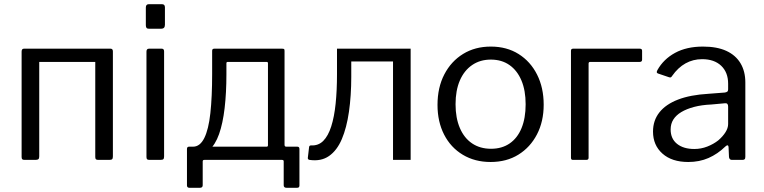

<svg xmlns="http://www.w3.org/2000/svg" viewBox="-20 -762 3643 915"><path d="M167 -517V-17Q167 -7 163 -3.5Q159 0 149 0H98Q89 0 86 -3Q83 -6 83 -14V-516Q83 -530 94 -530H155Q167 -530 167 -517ZM518 -517V-17Q518 -7 514.5 -3.5Q511 0 501 0H449Q440 0 437 -3Q434 -6 434 -14V-516Q434 -530 446 -530H507Q518 -530 518 -517ZM126 -467Q115 -467 115 -478V-520Q115 -530 125 -530H485Q495 -530 495 -520V-478Q495 -467 484 -467Z M762 -17Q762 -7 758.5 -3.5Q755 0 744 0H693Q684 0 681 -3Q678 -6 678 -14V-516Q678 -530 690 -530H751Q762 -530 762 -517ZM766 -644Q766 -625 748 -625H690Q681 -625 678 -629.5Q675 -634 675 -642V-726Q675 -742 689 -742H752Q766 -742 766 -727Z M883 133Q877 133 874 130Q871 127 871 122V-52Q871 -63 881 -63H1251Q1257 -63 1257 -70V-461Q1257 -467 1250 -467H1066Q1059 -467 1059 -461L991 -520Q991 -530 1001 -530H1324Q1332 -530 1334 -528Q1336 -526 1336 -519V-72Q1336 -63 1344 -63H1397Q1407 -63 1407 -52V122Q1407 127 1404.5 130Q1402 133 1395 133H1346Q1332 133 1332 121V7Q1332 0 1324 0H954Q946 0 946 7V121Q946 133 932 133ZM904 -23 900 -63Q933 -63 953.5 -104Q974 -145 982.5 -222.5Q991 -300 991 -410V-520H1059V-408Q1059 -320 1050.5 -247Q1042 -174 1024 -123Q1006 -72 976 -46Q946 -20 904 -23Z M1455 0Q1446 -2 1447 -10L1453 -61Q1454 -69 1462 -69Q1497 -67 1520.5 -90.5Q1544 -114 1558.5 -159.5Q1573 -205 1579.5 -268Q1586 -331 1586 -408V-530H1937V0H1853V-469H1654V-396Q1654 -306 1643 -229.5Q1632 -153 1609 -99Q1586 -45 1548 -18.5Q1510 8 1455 0Z M2318 10Q2243 10 2185.5 -24.5Q2128 -59 2096.5 -120.5Q2065 -182 2065 -262Q2065 -345 2097.5 -407.5Q2130 -470 2187 -505Q2244 -540 2319 -540Q2395 -540 2451.5 -504.5Q2508 -469 2539.5 -406.5Q2571 -344 2571 -263Q2571 -183 2539 -121.5Q2507 -60 2450.5 -25Q2394 10 2318 10ZM2320 -53Q2372 -53 2409 -78.5Q2446 -104 2465.5 -151.5Q2485 -199 2485 -265Q2485 -331 2465 -378.5Q2445 -426 2408 -452Q2371 -478 2319 -478Q2268 -478 2230 -452Q2192 -426 2171.5 -378.5Q2151 -331 2151 -265Q2151 -200 2171.5 -152Q2192 -104 2230 -78.5Q2268 -53 2320 -53Z M2710 0Q2701 0 2701 -10V-520Q2701 -530 2711 -530H3029Q3040 -530 3040 -520V-478Q3040 -467 3029 -467H2793Q2785 -467 2785 -459V-10Q2785 0 2774 0Z M3437 -64Q3400 -28 3356.5 -9Q3313 10 3260 10Q3182 10 3137 -30Q3092 -70 3092 -135Q3092 -188 3122.5 -226.5Q3153 -265 3211.5 -287.5Q3270 -310 3356 -315L3434 -321Q3441 -322 3445.5 -325Q3450 -328 3450 -336V-363Q3450 -417 3417 -448.5Q3384 -480 3326 -480Q3283 -480 3247 -460Q3211 -440 3183 -400Q3180 -395 3177 -393.5Q3174 -392 3168 -394L3115 -412Q3111 -414 3110 -417Q3109 -420 3113 -428Q3142 -480 3197 -510Q3252 -540 3330 -540Q3397 -540 3441.5 -519.5Q3486 -499 3509 -460.5Q3532 -422 3532 -369V-15Q3532 -6 3528.5 -3Q3525 0 3518 0H3467Q3461 0 3457.5 -4.5Q3454 -9 3454 -16L3452 -62Q3450 -76 3437 -64ZM3450 -254Q3450 -271 3436 -270L3370 -264Q3324 -262 3288 -252.5Q3252 -243 3227 -228Q3202 -213 3189 -192.5Q3176 -172 3176 -145Q3176 -101 3206.5 -76.5Q3237 -52 3289 -52Q3321 -52 3350.5 -63.5Q3380 -75 3403 -93Q3425 -112 3437.5 -132Q3450 -152 3450 -171V-254Z"/></svg>

Font: Libre Franklin
Style: Regular
Weight: 400
Designer: Pablo Impallari, Rodrigo Fuenzalida, Nhung Nguyen
Foundry: Impallari Type
Version: Version 3.000